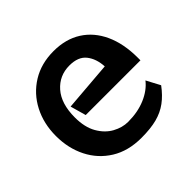

<svg xmlns="http://www.w3.org/2000/svg" viewBox="-143 -727 898 898"><g transform="rotate(-45 306.0 -278.0)"><path d="M557 -98Q528 -59 495.5 -35Q463 -11 421 0Q379 11 318 11Q231 11 169 -27.5Q107 -66 74 -131.5Q41 -197 41 -278Q41 -360 75 -425.5Q109 -491 170.5 -529Q232 -567 314 -567Q394 -567 451.5 -530.5Q509 -494 540 -426.5Q571 -359 571 -266V-249H209L187 -327L433 -347Q430 -400 403.5 -433.5Q377 -467 319 -467Q252 -467 208.5 -417.5Q165 -368 165 -277Q165 -212 189.5 -169.5Q214 -127 251.5 -106.5Q289 -86 327 -86Q391 -86 441.5 -107.5Q492 -129 521 -166Z"/></g></svg>

Font: RocknRoll One
Style: Regular
Weight: 400
Designer: Fontworks Inc.
Foundry: Fontworks Inc.
Version: Version 1.100